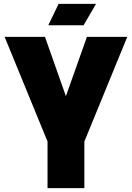

<svg xmlns="http://www.w3.org/2000/svg" viewBox="-20 -970 680 990"><path d="M415 -240.2V0H225.1V-240.2L3.9 -779.8H211.9L319.8 -474.1L428.2 -779.8H636.2ZM282.2 -950.2H475.1L411.1 -839.8H229Z"/></svg>

Font: Cooper Hewitt
Style: Heavy
Weight: 713
Designer: Village Type and Design LLC
Foundry: Cooper Hewitt Smithsonian Design Museum
Version: 1.000